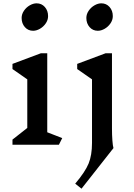

<svg xmlns="http://www.w3.org/2000/svg" viewBox="-20 -870 808 1154"><path d="M110 -762Q110 -785 124 -805.5Q138 -826 159 -838Q180 -850 200 -850Q230 -850 249.5 -828Q269 -806 269 -773Q269 -750 255 -729.5Q241 -709 220 -697Q199 -685 179 -685Q149 -685 129.5 -707Q110 -729 110 -762ZM499 -762Q499 -785 513 -805.5Q527 -826 548 -838Q569 -850 589 -850Q619 -850 638.5 -828Q658 -806 658 -773Q658 -750 644 -729.5Q630 -709 609 -697Q588 -685 568 -685Q538 -685 518.5 -707Q499 -729 499 -762ZM354 -40 334 0H55V-31L144 -101V-393L55 -455V-486L226 -550H264V-75ZM662 20 470 264 432 234Q492 163 512.5 113Q533 63 533 -11V-393L444 -455V-486L615 -550H653V-99Q653 -59 655.5 -25.5Q658 8 662 20Z"/></svg>

Font: Inknut
Style: Antiqua
Weight: 400
Designer: Claus Eggers Srensen
Foundry: Claus Eggers Srensen
Version: Version 1.000; ttfautohint (v1.2) -l 7 -r 28 -G 50 -x 13 -D 